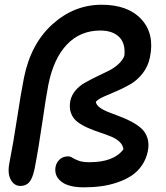

<svg xmlns="http://www.w3.org/2000/svg" viewBox="-20 -780 706 818"><path d="M336.9 18.1Q271.5 18.1 240.7 -6.6Q210 -31.2 216.8 -69.8Q220.7 -88.9 234.9 -101.3Q249 -113.8 270 -113.8Q279.3 -113.8 288.8 -107.7Q298.3 -101.6 315.4 -95.2Q332.5 -88.9 360.8 -88.9Q465.3 -88.9 505.9 -144Q503.9 -162.1 489 -176Q474.1 -189.9 452.1 -198.7Q430.2 -207.5 404.3 -216.1Q378.4 -224.6 354 -235.4Q329.6 -246.1 310.5 -260.3Q291.5 -274.4 282.7 -297.6Q273.9 -320.8 279.8 -351.1Q285.2 -375.5 302.2 -395.3Q319.3 -415 341.6 -427.5Q363.8 -439.9 390.1 -452.9Q416.5 -465.8 439.7 -476.8Q462.9 -487.8 482.4 -504.9Q502 -522 509.8 -542Q515.6 -594.2 488 -622.1Q460.4 -649.9 407.2 -649.9Q321.3 -649.9 264.6 -589.8Q208 -529.8 186 -418.9Q176.3 -370.1 160.2 -258.1Q144 -146 127 -59.1Q118.2 -18.6 104.2 -3.2Q90.3 12.2 66.9 12.2Q40.5 12.2 25.9 -14.4Q11.2 -41 20 -85.9Q36.6 -169.4 52.7 -275.6Q68.8 -381.8 82 -448.2Q111.3 -593.8 203.6 -676.8Q295.9 -759.8 413.1 -759.8Q524.9 -759.8 582 -698.2Q639.2 -636.7 619.1 -537.1Q611.3 -498 588.4 -468.3Q565.4 -438.5 535.9 -421.4Q506.3 -404.3 477.5 -392.1Q448.7 -379.9 423.1 -368.7Q397.5 -357.4 388.2 -346.2Q390.1 -333 405 -322Q419.9 -311 441.7 -302.5Q463.4 -293.9 489 -284.4Q514.6 -274.9 538.6 -262.5Q562.5 -250 581.1 -233.9Q599.6 -217.8 607.9 -192.6Q616.2 -167.5 609.9 -136.2Q603 -102.1 584.5 -75.2Q565.9 -48.3 539.8 -31.2Q513.7 -14.2 479.7 -2.7Q445.8 8.8 410.9 13.4Q376 18.1 336.9 18.1Z"/></svg>

Font: Shantell Sans Irregular
Style: Italic
Weight: 500
Italic angle: -11.31°
Designer: Stephen Nixon, Anya Danilova, Shantell Martin
Foundry: Arrow Type
Version: Version 1.006;[9816181b4]